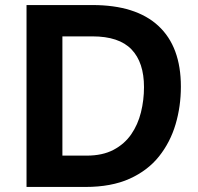

<svg xmlns="http://www.w3.org/2000/svg" viewBox="-20 -740 784 760"><path d="M85 0V-720H346Q518 -720 607 -637.5Q696 -555 696 -397Q696 -319 675 -248Q654 -177 609.5 -121Q565 -65 493 -32.5Q421 0 318 0ZM346 -596H227V-124H323Q386 -124 429.5 -147Q473 -170 499.5 -208.5Q526 -247 538 -295.5Q550 -344 550 -395Q550 -493 500.5 -544.5Q451 -596 346 -596Z"/></svg>

Font: Kufam SemiBold
Style: Regular
Weight: 600
Designer: Wael Morcos, Artur Schmal
Foundry: Original Type
Version: Version 1.300; ttfautohint (v1.8.3)